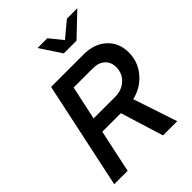

<svg xmlns="http://www.w3.org/2000/svg" viewBox="-259 -1057 1185 1185"><g transform="rotate(-45 333.5 -464.5)"><path d="M28 0 177 -700H461Q554 -700 610.5 -648Q667 -596 667 -511Q667 -430 615 -368.5Q563 -307 482 -288L578 0H454L367 -281H205L145 0ZM441 -599H273L225 -377H412Q471 -377 509.5 -412.5Q548 -448 548 -502Q548 -547 519 -573Q490 -599 441 -599ZM373 -929 442 -844 544 -929H635L490 -791H379L288 -929Z"/></g></svg>

Font: Red Hat Text Medium
Style: Italic
Weight: 500
Italic angle: -12°
Designer: Pentagram / MCKL
Foundry: Pentagram / MCKL
Version: Version 1.003; Red Hat Text Medium Italic